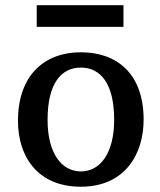

<svg xmlns="http://www.w3.org/2000/svg" viewBox="-20 -705 614 735"><path d="M48.8 -242.2C48.8 -107.4 122.6 9.8 289.6 9.8C456.1 9.8 529.8 -112.3 529.8 -247.1C529.8 -424.8 425.8 -504.9 289.6 -504.9C152.8 -504.9 48.8 -419.9 48.8 -242.2ZM289.6 -48.8C215.8 -48.8 162.1 -118.2 162.1 -246.1C162.1 -387.7 215.8 -446.3 289.6 -446.3C363.3 -446.3 417 -387.7 417 -246.1C417 -118.2 363.3 -48.8 289.6 -48.8ZM452.6 -602.1V-685.1H120.6V-602.1Z"/></svg>

Font: Arbutus Slab
Style: Regular
Weight: 400
Designer: Karolina Lach
Foundry: Karolina Lach
Version: Version 1.001